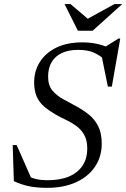

<svg xmlns="http://www.w3.org/2000/svg" viewBox="-20 -892 607 922"><path d="M491 -599Q460.5 -626 431 -639.2Q401.5 -652.5 355 -652.5Q309.5 -652.5 277.2 -637.5Q245 -622.5 228 -593.8Q211 -565 211 -523.5Q211 -482 231.8 -457.2Q252.5 -432.5 284 -415.5Q315.5 -398.5 347.5 -381Q379.5 -363.5 407 -341.5Q434.5 -319.5 451.5 -286.2Q468.5 -253 468.5 -202Q468.5 -139.5 436.2 -91.5Q404 -43.5 345 -16.8Q286 10 207 10Q158 10 121.5 2.8Q85 -4.5 46.5 -22L41 -195.5H60L135.5 -24L108.5 -48.5Q134 -36.5 156.5 -31.5Q179 -26.5 207 -26.5Q269 -26.5 311.5 -44.5Q354 -62.5 376.5 -96.8Q399 -131 399 -179Q399 -219 384 -245Q369 -271 345.2 -288Q321.5 -305 295 -317.2Q268.5 -329.5 245.5 -343Q215.5 -360.5 192.2 -380.2Q169 -400 156.5 -427.8Q144 -455.5 144 -496Q144 -551.5 171.8 -595Q199.5 -638.5 251 -663.5Q302.5 -688.5 374 -688.5Q411.5 -688.5 443.2 -682Q475 -675.5 512.5 -659L478.5 -663L549 -707H557.5L517 -476H498L464 -643ZM567 -872.5 425 -744.5H354L290 -872.5H318.5L408 -796.5H391.5L529.5 -872.5Z"/></svg>

Font: Newsreader 28pt
Style: Italic
Weight: 400
Italic angle: -17°
Version: Version 1.003